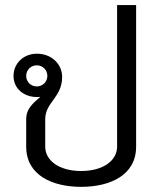

<svg xmlns="http://www.w3.org/2000/svg" viewBox="-20 -720 640 757"><path d="M125 -462.5C148.3 -462.5 166.7 -444.2 166.7 -420.8C166.7 -397.5 148.3 -379.2 125 -379.2C101.7 -379.2 83.3 -397.5 83.3 -420.8C83.3 -444.2 101.7 -462.5 125 -462.5ZM83.3 -250V-141.7C83.3 -28.3 187.5 16.7 300 16.7C412.5 16.7 516.7 -28.3 516.7 -141.7V-700H441.7V-141.7C441.7 -87.5 387.5 -45.8 300 -45.8C212.5 -45.8 158.3 -87.5 158.3 -141.7V-250C158.3 -316.7 225 -335.8 225 -416.7C225 -466.7 184.2 -508.3 125 -508.3C75 -508.3 33.3 -471.7 33.3 -420.8C33.3 -370 75 -337.5 125 -337.5C130 -337.5 134.2 -337.5 139.2 -338.3C114.2 -315.8 83.3 -294.2 83.3 -250Z"/></svg>

Font: BoonHome
Style: Book
Weight: 400
Designer: Sungsit Sawaiwan
Foundry: Sungsit Sawaiwan
Version: Version 0.2